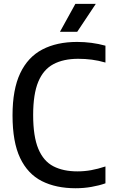

<svg xmlns="http://www.w3.org/2000/svg" viewBox="-20 -967 584 996"><path d="M372 9.5Q270.5 9.5 197.2 -27.5Q124 -64.5 84.5 -147.2Q45 -230 45 -368.5Q45 -503 84.8 -587Q124.5 -671 199.5 -710.2Q274.5 -749.5 380 -749.5Q456 -749.5 527 -730V-642.5Q491 -653 456.5 -657.5Q422 -662 385.5 -662Q309.5 -662 257.2 -634.2Q205 -606.5 178.5 -542.8Q152 -479 152 -370.5Q152 -259 178.8 -195Q205.5 -131 256.8 -104.5Q308 -78 381.5 -78Q417.5 -78 452.5 -84.2Q487.5 -90.5 527 -103.5V-16Q494.5 -4.5 454.5 2.5Q414.5 9.5 372 9.5ZM291 -802 371 -947H477L380.5 -802Z"/></svg>

Font: Encode Sans SemiCondensed SemiCondensed Medium
Style: Regular
Weight: 500
Width: 4
Designer: Multiple Designers
Foundry: Impallari Type
Version: Version 3.000; ttfautohint (v1.8.3) -l 8 -r 50 -G 200 -x 14 